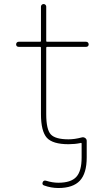

<svg xmlns="http://www.w3.org/2000/svg" viewBox="-20 -734 540 959"><path d="M271.5 205.1Q235.4 205.1 200.2 192.4Q188.5 188.5 193.4 175.8Q198.2 165 210.9 168.9Q242.2 178.7 271.5 178.7Q334 178.7 360.8 149.9Q387.7 121.1 387.7 52.7V-16.6Q387.7 -20.5 383.8 -20.5L381.8 -19.5Q353.5 -13.7 322.3 -13.7Q243.2 -13.7 213.9 -45.9Q184.6 -79.1 184.6 -164.1V-495.1Q184.6 -500 179.7 -500H73.2Q67.4 -500 64 -503.4Q60.5 -506.8 60.5 -512.2Q60.5 -517.6 64 -521.5Q67.4 -525.4 73.2 -525.4H179.7Q184.6 -525.4 184.6 -529.3V-701.2Q184.6 -706.1 188.5 -710Q192.4 -713.9 197.8 -713.9Q203.1 -713.9 207 -710Q210.9 -706.1 210.9 -701.2V-529.3Q210.9 -525.4 214.8 -525.4H410.2Q416 -525.4 419.4 -521.5Q422.9 -517.6 422.9 -512.2Q422.9 -506.8 419.4 -503.4Q416 -500 410.2 -500H214.8Q210.9 -500 210.9 -495.1V-164.1Q210.9 -86.9 233.9 -62.5Q256.8 -38.1 322.3 -38.1Q353.5 -38.1 389.6 -47.9Q398.4 -49.8 405.8 -44.4Q413.1 -39.1 413.1 -30.3V52.7Q413.1 131.8 378.9 168.5Q344.7 205.1 271.5 205.1Z"/></svg>

Font: Rounded-L Mgen+ 2m thin
Style: Regular
Weight: 100
Designer: [Source Han Sans]
Ryoko NISHIZUKA  (kana & ideographs); Paul D. Hunt (Latin, Greek & Cyrillic); Wenlong ZHANG  (bopomofo
Version: Version 1.059.20150602